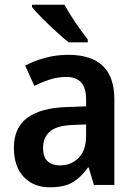

<svg xmlns="http://www.w3.org/2000/svg" viewBox="-20 -786 577 816"><path d="M270 -553Q466 -553 466 -364V0H379L357 -74H354Q323 -31 287.5 -10.5Q252 10 192 10Q122 10 80.5 -34.5Q39 -79 39 -158Q39 -242 95 -284.5Q151 -327 262 -331L346 -334V-363Q346 -413 324.5 -436Q303 -459 262 -459Q227 -459 193.5 -448.5Q160 -438 126 -421L87 -507Q126 -528 173 -540.5Q220 -553 270 -553ZM289 -255Q220 -252 191.5 -226.5Q163 -201 163 -157Q163 -118 182.5 -100.5Q202 -83 235 -83Q283 -83 314.5 -115.5Q346 -148 346 -209V-257ZM254 -766Q266 -744 283.5 -716.5Q301 -689 320 -662.5Q339 -636 353 -618V-606H272Q250 -623 219 -651.5Q188 -680 159.5 -708.5Q131 -737 116 -756V-766Z"/></svg>

Font: Noto Sans Telugu SemiCondensed SemiBold
Style: Regular
Weight: 600
Width: 4
Designer: Jelle Bosma - Monotype Design Team
Foundry: Monotype Imaging Inc.
Version: Version 2.005; ttfautohint (v1.8.4.7-5d5b)